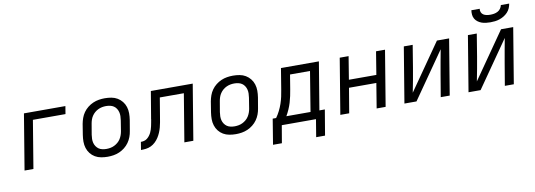

<svg xmlns="http://www.w3.org/2000/svg" viewBox="-65 -1173 4930 1770"><g transform="rotate(-10 2400.0 -288.0)"><path d="M76 0 162 -520H550L538 -447H233L159 0Z M854 8Q823 8 792.5 2.5Q762 -3 736.5 -18Q711 -33 693 -56Q675 -79 666 -107.5Q657 -136 657 -167Q657 -198 662 -230L678 -330Q683 -357 692.5 -384Q702 -411 719 -435Q736 -459 759.5 -477.5Q783 -496 809.5 -507.5Q836 -519 864 -523.5Q892 -528 919 -528Q951 -528 981.5 -522.5Q1012 -517 1037 -502Q1062 -487 1080.5 -464Q1099 -441 1108 -412.5Q1117 -384 1117 -353Q1117 -322 1112 -290L1095 -190Q1091 -163 1081 -136Q1071 -109 1054 -85Q1037 -61 1013.5 -42.5Q990 -24 963.5 -12.5Q937 -1 909 3.5Q881 8 854 8ZM855 -65Q873 -65 892 -68.5Q911 -72 928.5 -80.5Q946 -89 961.5 -102Q977 -115 987.5 -131.5Q998 -148 1004.5 -166Q1011 -184 1014 -202L1030 -302Q1033 -322 1033.5 -341Q1034 -360 1029.5 -378Q1025 -396 1015 -411.5Q1005 -427 990 -437Q975 -447 956.5 -451Q938 -455 918 -455Q900 -455 881.5 -451.5Q863 -448 845 -439.5Q827 -431 812 -418Q797 -405 786 -388.5Q775 -372 769 -354Q763 -336 760 -318L743 -218Q740 -198 739.5 -179Q739 -160 743.5 -142Q748 -124 758.5 -108.5Q769 -93 783.5 -83Q798 -73 817 -69Q836 -65 855 -65Z M1166 0 1178 -74Q1193 -74 1208 -77.5Q1223 -81 1236 -91Q1249 -101 1259 -114Q1269 -127 1276 -141Q1283 -155 1287.5 -170Q1292 -185 1295.5 -200Q1299 -215 1301.5 -230Q1304 -245 1307 -260Q1307 -265 1308 -270.5Q1309 -276 1310 -281L1350 -520H1742L1656 0H1572L1646 -447H1421L1391 -267Q1387 -244 1383 -220.5Q1379 -197 1372.5 -173.5Q1366 -150 1356.5 -127.5Q1347 -105 1333.5 -84Q1320 -63 1301 -45Q1282 -27 1259.5 -16.5Q1237 -6 1213 -3Q1189 0 1166 0Z M2054 8Q2023 8 1992.5 2.5Q1962 -3 1936.5 -18Q1911 -33 1893 -56Q1875 -79 1866 -107.5Q1857 -136 1857 -167Q1857 -198 1862 -230L1878 -330Q1883 -357 1892.5 -384Q1902 -411 1919 -435Q1936 -459 1959.5 -477.5Q1983 -496 2009.5 -507.5Q2036 -519 2064 -523.5Q2092 -528 2119 -528Q2151 -528 2181.5 -522.5Q2212 -517 2237 -502Q2262 -487 2280.5 -464Q2299 -441 2308 -412.5Q2317 -384 2317 -353Q2317 -322 2312 -290L2295 -190Q2291 -163 2281 -136Q2271 -109 2254 -85Q2237 -61 2213.5 -42.5Q2190 -24 2163.5 -12.5Q2137 -1 2109 3.5Q2081 8 2054 8ZM2055 -65Q2073 -65 2092 -68.5Q2111 -72 2128.5 -80.5Q2146 -89 2161.5 -102Q2177 -115 2187.5 -131.5Q2198 -148 2204.5 -166Q2211 -184 2214 -202L2230 -302Q2233 -322 2233.5 -341Q2234 -360 2229.5 -378Q2225 -396 2215 -411.5Q2205 -427 2190 -437Q2175 -447 2156.5 -451Q2138 -455 2118 -455Q2100 -455 2081.5 -451.5Q2063 -448 2045 -439.5Q2027 -431 2012 -418Q1997 -405 1986 -388.5Q1975 -372 1969 -354Q1963 -336 1960 -318L1943 -218Q1940 -198 1939.5 -179Q1939 -160 1943.5 -142Q1948 -124 1958.5 -108.5Q1969 -93 1983.5 -83Q1998 -73 2017 -69Q2036 -65 2055 -65Z M2373 164 2412 -74H2444Q2464 -102 2479.5 -133Q2495 -164 2506 -196Q2517 -228 2524 -260.5Q2531 -293 2536 -325L2568 -520H2923L2849 -74H2900L2860 164H2777L2804 0H2484L2456 164ZM2540 -74H2766L2827 -447H2640L2618 -313Q2613 -282 2606.5 -251.5Q2600 -221 2591 -191Q2582 -161 2569 -131.5Q2556 -102 2540 -74Z M3032 0 3118 -520H3201L3166 -305H3423L3458 -520H3542L3456 0H3372L3410 -232H3154L3115 0Z M3632 0 3718 -520H3801L3767 -312Q3758 -255 3747 -198.5Q3736 -142 3725 -85L4028 -520H4142L4056 0H3972L4007 -208Q4016 -265 4027 -321.5Q4038 -378 4048 -435L3745 0Z M4232 0 4318 -520H4401L4367 -312Q4358 -255 4347 -198.5Q4336 -142 4325 -85L4628 -520H4742L4656 0H4572L4607 -208Q4616 -265 4627 -321.5Q4638 -378 4648 -435L4345 0ZM4543 -600Q4522 -600 4501 -602.5Q4480 -605 4461 -612Q4442 -619 4426 -631Q4410 -643 4400 -660Q4390 -677 4388 -698Q4386 -719 4389 -740H4467Q4464 -723 4470.5 -707.5Q4477 -692 4490.5 -683.5Q4504 -675 4520.5 -672Q4537 -669 4554 -669Q4572 -669 4589.5 -672Q4607 -675 4623.5 -683.5Q4640 -692 4651 -707.5Q4662 -723 4665 -740H4743Q4740 -719 4731 -698Q4722 -677 4706 -660Q4690 -643 4670 -631Q4650 -619 4629 -612Q4608 -605 4586 -602.5Q4564 -600 4543 -600Z"/></g></svg>

Font: Iosevka SS04 Extended Oblique
Style: Regular
Weight: 400
Width: 7
Italic angle: -9°
Monospace: yes
Designer: Belleve Invis
Foundry: Belleve Invis
Version: Version 19.0.0; ttfautohint (v1.8.4)